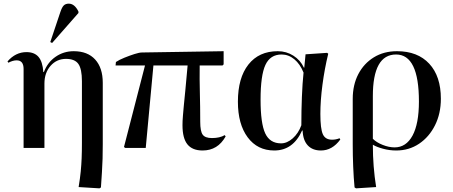

<svg xmlns="http://www.w3.org/2000/svg" viewBox="-20 -809 2479 1050"><path d="M524 221 410 214Q418 165 421.5 129Q425 93 426.5 56.5Q428 20 428 -30V-365Q428 -432 408.5 -459.5Q389 -487 341 -487Q290 -487 256.5 -449Q223 -411 223 -352V0H109V-432Q109 -479 71 -479Q50 -479 26 -466L21 -473Q65 -524 125 -524Q168 -524 190.5 -498Q213 -472 217 -415H220Q240 -468 284 -498.5Q328 -529 383 -529Q459 -529 500.5 -483.5Q542 -438 542 -356V-21Q542 22 541 58.5Q540 95 537.5 132.5Q535 170 532 216ZM265 -574 255 -579 310 -743Q319 -770 329 -779.5Q339 -789 356 -789Q388 -789 409 -746V-738Z M1088 14Q1032 14 1005 -19.5Q978 -53 978 -124Q978 -137 978.5 -148Q979 -159 980.5 -177.5Q982 -196 985 -228.5Q988 -261 993.5 -314.5Q999 -368 1006 -451H819L777 0H665L658 -5L773 -451H612L614 -470Q632 -482 660.5 -493.5Q689 -505 715.5 -513.5Q742 -522 757 -522L1203 -529V-457L1197 -451H1072Q1071 -377 1073 -300.5Q1075 -224 1075 -143Q1075 -91 1088.5 -72.5Q1102 -54 1139 -54Q1182 -54 1209 -70L1214 -63Q1171 14 1088 14Z M1480 14Q1388 14 1334.5 -58Q1281 -130 1281 -253Q1281 -383 1338.5 -456Q1396 -529 1499 -529Q1546 -529 1584.5 -504.5Q1623 -480 1642 -439H1644L1651 -512L1769 -520L1775 -515Q1755 -433 1743.5 -346Q1732 -259 1732 -186Q1732 -105 1745.5 -75Q1759 -45 1796 -45Q1817 -45 1837 -53L1841 -46Q1797 14 1735 14Q1689 14 1663 -14Q1637 -42 1635 -95H1632Q1583 14 1480 14ZM1517 -25Q1550 -25 1581 -52.5Q1612 -80 1628 -124Q1628 -205 1631 -279.5Q1634 -354 1640 -412Q1621 -459 1589.5 -485Q1558 -511 1520 -511Q1458 -511 1431.5 -454Q1405 -397 1405 -264Q1405 -134 1430.5 -79.5Q1456 -25 1517 -25Z M1927 221 1919 216Q1914 163 1911.5 102Q1909 41 1909 -19V-268Q1909 -345 1939.5 -403.5Q1970 -462 2024.5 -495.5Q2079 -529 2151 -529Q2264 -529 2327.5 -460.5Q2391 -392 2391 -269Q2391 -188 2359 -124Q2327 -60 2272 -23Q2217 14 2147 14Q2110 14 2075 4.5Q2040 -5 2020 -17H2019Q2019 102 2037 214ZM2138 -3Q2201 -3 2236 -67.5Q2271 -132 2271 -254Q2271 -511 2146 -511Q2019 -511 2019 -283V-50Q2039 -30 2073 -16.5Q2107 -3 2138 -3Z"/></svg>

Font: Literata 72pt Medium
Style: Regular
Weight: 500
Designer: Latin by Veronika Burian and Jose Scaglione. Greek by Irene Vlachou. Cyrillic by Vera Evstafieva.
Foundry: TypeTogether
Version: Version 3.002